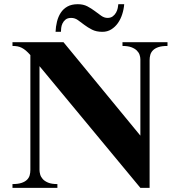

<svg xmlns="http://www.w3.org/2000/svg" viewBox="-20 -903 857 923"><path d="M40 -700.2H285.2L654.8 -251V-618.2Q654.8 -627.9 651.1 -639.2Q647.5 -650.4 637.9 -659.9Q628.4 -669.4 611.8 -675.8Q595.2 -682.1 568.8 -682.1V-700.2H785.2V-682.1Q758.3 -682.1 741.7 -676.5Q725.1 -670.9 715.6 -661.4Q706.1 -651.9 702.6 -639.6Q699.2 -627.4 699.2 -613.8V0H654.8L169.9 -585V-85.9Q169.9 -76.2 173.1 -64.5Q176.3 -52.7 185.3 -42.5Q194.3 -32.2 211.2 -25.1Q228 -18.1 255.9 -18.1V0H40V-18.1Q66.4 -18.1 83.3 -23.7Q100.1 -29.3 109.6 -38.6Q119.1 -47.9 122.6 -60.1Q126 -72.3 126 -85.9V-638.2Q114.3 -651.4 104.5 -659.7Q94.7 -668 84.7 -673.1Q74.7 -678.2 64 -680.2Q53.2 -682.1 40 -682.1ZM577.1 -882.8Q575.2 -858.4 567.6 -834.7Q560.1 -811 546.9 -792.2Q533.7 -773.4 514.9 -761.7Q496.1 -750 472.2 -750Q442.9 -750 422.4 -760.5Q401.9 -771 385.5 -783.4Q369.1 -795.9 354.5 -806.4Q339.8 -816.9 322.3 -816.9Q305.2 -816.9 295.4 -809.1Q285.6 -801.3 280.5 -790.5Q275.4 -779.8 274.2 -768.6Q272.9 -757.3 272.9 -750H247.1Q248 -774.9 253.9 -798.8Q259.8 -822.8 272 -841.6Q284.2 -860.4 304.2 -871.6Q324.2 -882.8 354 -882.8Q380.4 -882.8 399.9 -872.6Q419.4 -862.3 435.8 -849.9Q452.1 -837.4 466.8 -827.1Q481.4 -816.9 497.1 -816.9Q512.2 -816.9 522.2 -824.5Q532.2 -832 538.1 -842.8Q543.9 -853.5 546.1 -864.5Q548.3 -875.5 548.8 -882.8Z"/></svg>

Font: Uncial Antiqua
Style: Regular
Weight: 400
Version: Version 1.000